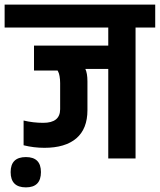

<svg xmlns="http://www.w3.org/2000/svg" viewBox="-55 -685 691 830"><path d="M-9 59Q-9 -6 57 -6Q122 -6 122 59Q122 125 57 125Q-9 125 -9 59ZM323 -333V-209Q323 -128 275 -87Q227 -46 137 -46Q91 -46 47 -57V-164Q88 -154 132 -154Q205 -154 205 -213V-326Q205 -342 202.5 -355.5Q200 -369 197 -374L194 -380H92V-488H413V-566H-35V-665H616V-566H531V0H413V-387H314Q323 -368 323 -333Z"/></svg>

Font: Khand ExtraBold
Style: Regular
Weight: 800
Designer: Sanchit Sawaria and Jyotish Sonowal (Devanagari), Satya Rajpurohit (Latin)
Foundry: Indian Type Foundry
Version: Version 2.000;PS 1.0;hotconv 1.0.79;makeotf.lib2.5.61930